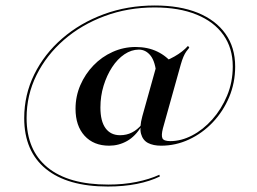

<svg xmlns="http://www.w3.org/2000/svg" viewBox="-20 -559 950 709"><path d="M378.2 129.8Q229 129.8 149.2 64.5Q69.4 -0.8 69.4 -122.6Q69.4 -208.9 106.5 -284.3Q143.5 -359.7 209.7 -416.9Q275.8 -474.2 363.3 -506.5Q450.8 -538.7 551.6 -538.7Q644.4 -538.7 710.5 -511.7Q776.6 -484.7 812.5 -434.3Q848.4 -383.9 848.4 -312.9Q848.4 -253.2 826.2 -200.4Q804 -147.6 765.7 -107.3Q727.4 -66.9 678.2 -44Q629 -21 575 -21Q546 -21 526.6 -31Q507.3 -41.1 500.8 -64.9Q494.4 -88.7 505.6 -129.8L559.7 -323.4Q593.5 -333.1 624.2 -350.4Q654.8 -367.7 674.2 -389.5L679 -383.1Q673.4 -376.6 667.7 -368.5Q662.1 -360.5 657.3 -349.2Q652.4 -337.9 647.6 -321L581.5 -84.7Q575 -58.9 579.8 -48.4Q584.7 -37.9 608.9 -37.9Q649.2 -37.9 689.5 -58.9Q729.8 -79.8 763.7 -117.7Q797.6 -155.6 818.5 -205.6Q839.5 -255.6 839.5 -313.7Q839.5 -381.5 804.8 -430.2Q770.2 -479 705.6 -505.2Q641.1 -531.5 550.8 -531.5Q452.4 -531.5 366.5 -499.6Q280.6 -467.7 216.1 -411.7Q151.6 -355.6 114.9 -281.9Q78.2 -208.1 78.2 -123.4Q78.2 -4 155.6 59.3Q233.1 122.6 379.8 122.6Q435.5 122.6 483.5 112.9Q531.5 103.2 568.5 86.3L570.2 92.7Q533.9 110.5 485.1 120.2Q436.3 129.8 378.2 129.8ZM383.1 -21Q325.8 -21 292.3 -57.7Q258.9 -94.4 258.9 -157.3Q258.9 -203.2 276.6 -244.4Q294.4 -285.5 325 -317.3Q355.6 -349.2 396 -367.3Q436.3 -385.5 480.6 -385.5Q525.8 -385.5 560.9 -368.5Q596 -351.6 620.2 -320.2L558.1 -279Q554 -330.6 536.3 -353.2Q518.5 -375.8 492.7 -375.8Q465.3 -375.8 439.5 -358.5Q413.7 -341.1 394 -310.9Q374.2 -280.6 362.5 -242.3Q350.8 -204 350.8 -162.1Q350.8 -111.3 369.8 -85.5Q388.7 -59.7 423.4 -59.7Q447.6 -59.7 467.3 -69.8Q487.1 -79.8 503.2 -99.2L502.4 -92.7Q479.8 -55.6 449.2 -38.3Q418.5 -21 383.1 -21Z"/></svg>

Font: Playfair 144pt SemiExpanded SemiBold
Style: Regular
Weight: 600
Width: 6
Designer: Claus Eggers Sørensen
Foundry: Claus Eggers Sørensen
Version: Version 2.203